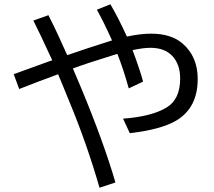

<svg xmlns="http://www.w3.org/2000/svg" viewBox="-20 -836 1010 908"><path d="M209 -764.2Q254.4 -674.3 297.9 -575.2Q383.3 -605 509.8 -645Q468.3 -736.8 438 -790L502 -815.9Q538.6 -753.9 580.1 -663.1Q644.5 -676.8 694.3 -676.8Q789.6 -676.8 843.8 -629.9Q915 -567.9 915 -462.9Q915 -326.2 814 -266.1Q742.7 -223.6 593.8 -206.1L562 -274.9Q697.3 -284.7 768.6 -328.1Q832 -366.7 832 -465.3Q832 -531.7 794.9 -571.3Q758.8 -609.9 691.4 -609.9Q658.2 -609.9 606.9 -599.1Q641.6 -506.8 656.7 -450.2L588.9 -418Q564.5 -505.9 535.2 -581.1L507.8 -572.8Q387.7 -535.6 324.7 -512.2L328.6 -502.9L362.8 -422.4Q469.7 -165.5 525.9 26.9L450.7 51.8Q389.6 -159.7 306.2 -359.9L270.5 -447.3L259.3 -474.1L254.9 -484.9Q152.3 -447.3 70.8 -415L44.9 -484.9L54.7 -488.8Q125 -514.6 212.4 -545.9L227.1 -550.8L220.7 -564.5Q169.4 -676.3 137.7 -738.8Z"/></svg>

Font: BIZ UDPGothic
Style: Regular
Weight: 400
Designer: TypeBank Co., Ltd.
Foundry: Morisawa Inc.
Version: Version 1.051